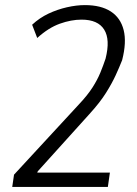

<svg xmlns="http://www.w3.org/2000/svg" viewBox="-20 -733 538 753"><path d="M28 0 35 -48 288 -322Q323 -359 342.5 -389.5Q362 -420 373.5 -448Q385 -476 394 -503Q413 -578 388.5 -617Q364 -656 300 -656Q259 -656 214.5 -640Q170 -624 126 -584L106 -636Q135 -663 170 -679.5Q205 -696 242.5 -704.5Q280 -713 313 -713Q376 -713 414.5 -688Q453 -663 465 -615Q477 -567 459 -497Q448 -469 433.5 -437.5Q419 -406 395.5 -368.5Q372 -331 331 -286L128 -61L126 -56H411L403 0Z"/></svg>

Font: Nunito Sans 7pt Condensed Light
Style: Italic
Weight: 300
Width: 3
Italic angle: -9°
Designer: Vernon Adams
Foundry: Vernon Adams
Version: Version 3.101;gftools[0.9.27]